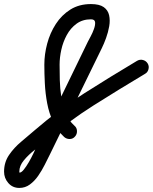

<svg xmlns="http://www.w3.org/2000/svg" viewBox="-142 -587 751 944"><path d="M227 84Q217 96 201.5 96.5Q186 97 174 87Q139 55 119 12Q99 -31 90 -79Q81 -127 78.5 -176Q76 -225 76 -269Q76 -320 90 -372.5Q104 -425 132.5 -469Q161 -513 204 -540Q247 -567 305 -567Q347 -567 368 -552Q389 -537 394.5 -512Q400 -487 395 -458Q390 -429 379.5 -400Q369 -371 358 -349Q294 -218 230.5 -88Q167 42 103 173Q103 173 103 173Q103 173 103 173Q92 195 78 223Q64 251 46 277Q28 303 5 320Q-18 337 -47 337Q-80 337 -101 313Q-122 289 -122 257Q-122 211 -97.5 175Q-73 139 -37.5 109.5Q-2 80 29 53Q146 -48 273.5 -129Q401 -210 532 -288Q532 -288 532 -288Q532 -288 532 -288Q546 -296 561 -292Q576 -288 584 -275Q592 -262 588 -246.5Q584 -231 571 -224Q442 -147 317 -68Q192 11 78 110Q57 128 27.5 151Q-2 174 -24.5 201Q-47 228 -47 257Q-47 261 -45 263Q-46 262 -47 262Q-37 262 -25 247Q-13 232 -0.5 210.5Q12 189 21.5 169Q31 149 35 140Q35 140 36 140Q36 140 36 140Q99 10 163 -120.5Q227 -251 290 -382Q294 -390 303.5 -407.5Q313 -425 320 -444.5Q327 -464 325.5 -478Q324 -492 305 -492Q264 -492 234.5 -470.5Q205 -449 186.5 -415Q168 -381 159.5 -342.5Q151 -304 151 -269Q151 -235 152 -193.5Q153 -152 159.5 -110Q166 -68 181 -31Q196 6 224 31Q236 41 236.5 57Q237 73 227 84Z"/></svg>

Font: FRB American Cursive Guidelines Arrows Extrabold
Style: Bold Italic
Weight: 800
Italic angle: -25°
Version: Version 2.0;Modular Font Editor K font №1